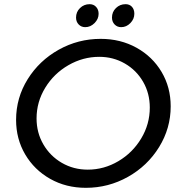

<svg xmlns="http://www.w3.org/2000/svg" viewBox="-20 -892 857 919"><path d="M452 -826Q452 -801 432.5 -781.5Q413 -762 388 -762Q369 -762 356.5 -775Q344 -788 344 -808Q344 -835 363 -853.5Q382 -872 409 -872Q428 -872 440 -859Q452 -846 452 -826ZM623 -826Q623 -801 604 -781.5Q585 -762 560 -762Q541 -762 528.5 -775Q516 -788 516 -808Q516 -835 535 -853.5Q554 -872 581 -872Q600 -872 611.5 -859.5Q623 -847 623 -826ZM797 -383Q797 -278 741.5 -188Q686 -98 592.5 -45.5Q499 7 391 7Q296 7 220 -36Q144 -79 100.5 -153Q57 -227 57 -318Q57 -424 112.5 -513Q168 -602 261 -654Q354 -706 462 -706Q557 -706 633.5 -663.5Q710 -621 753.5 -547.5Q797 -474 797 -383ZM155 -325Q155 -257 187.5 -201Q220 -145 276 -112.5Q332 -80 400 -80Q478 -80 546.5 -120.5Q615 -161 656 -229.5Q697 -298 697 -377Q697 -445 665 -500.5Q633 -556 577.5 -588Q522 -620 455 -620Q377 -620 307.5 -580Q238 -540 196.5 -472Q155 -404 155 -325Z"/></svg>

Font: TypoPRO Montserrat
Style: Italic
Weight: 400
Italic angle: -11.3°
Designer: Julieta Ulanovsky
Foundry: Julieta Ulanovsky
Version: Version 6.001